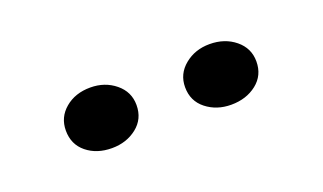

<svg xmlns="http://www.w3.org/2000/svg" viewBox="-29 -881 481 286"><g transform="rotate(-20 211.0 -738.0)"><path d="M60 -738Q60 -759 76 -772.5Q92 -786 116 -786Q139 -786 155.5 -772.5Q172 -759 172 -738Q172 -716 155.5 -703Q139 -690 116 -690Q92 -690 76 -703Q60 -716 60 -738ZM249 -738Q249 -759 265.5 -772.5Q282 -786 305 -786Q329 -786 345.5 -772.5Q362 -759 362 -738Q362 -716 345.5 -703Q329 -690 305 -690Q282 -690 265.5 -703Q249 -716 249 -738Z"/></g></svg>

Font: Farro Light
Style: Regular
Weight: 300
Designer: Aceler Chua
Foundry: Grayscale Limited
Version: Version 1.101